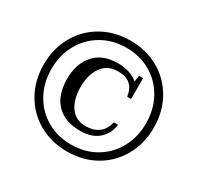

<svg xmlns="http://www.w3.org/2000/svg" viewBox="-155 -906 1132 1099"><g transform="rotate(30 410.5 -356.0)"><path d="M47 -356Q47 -461 94 -544.5Q141 -628 224 -675Q307 -722 411 -722Q515 -722 597.5 -675Q680 -628 727 -544.5Q774 -461 774 -356Q774 -251 727 -167.5Q680 -84 597.5 -37Q515 10 411 10Q307 10 224 -37Q141 -84 94 -167.5Q47 -251 47 -356ZM723 -356Q723 -446 683 -519Q643 -592 572 -633.5Q501 -675 411 -675Q321 -675 249.5 -633.5Q178 -592 138 -519Q98 -446 98 -356Q98 -265 138 -192Q178 -119 249.5 -77.5Q321 -36 411 -36Q501 -36 572 -77.5Q643 -119 683 -192Q723 -265 723 -356ZM204 -352Q204 -453 258.5 -513.5Q313 -574 412 -574Q455 -574 490.5 -562Q526 -550 546 -530L552 -572H579V-434H553Q540 -534 438 -534Q367 -534 330.5 -482.5Q294 -431 294 -351Q294 -271 328 -220Q362 -169 433 -169Q481 -169 515 -193.5Q549 -218 560 -269H588Q581 -207 536.5 -168.5Q492 -130 418 -130Q315 -130 259.5 -187.5Q204 -245 204 -352Z"/></g></svg>

Font: Taviraj Medium
Style: Regular
Weight: 500
Designer: Katatrad Team
Foundry: CadsonDemak
Version: Version 1.030